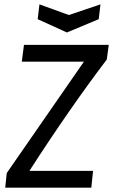

<svg xmlns="http://www.w3.org/2000/svg" viewBox="-20 -861 520 881"><path d="M11 -67 365 -578H80L90 -655H479L470 -588Q300 -364 115 -77H407L399 0H4ZM296 -792 441 -841 433 -773 287 -712 153 -773 161 -841Z"/></svg>

Font: Ropa Sans
Style: Italic
Weight: 400
Version: Version 1.100